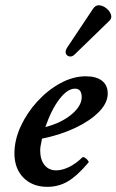

<svg xmlns="http://www.w3.org/2000/svg" viewBox="-20 -712 452 745"><path d="M164 13Q106 13 71 -22.5Q36 -58 36 -117Q36 -169 60.5 -222Q85 -275 125.5 -319Q166 -363 215 -389.5Q264 -416 313 -416Q354 -416 376 -398.5Q398 -381 398 -349Q398 -313 364.5 -278.5Q331 -244 273.5 -216.5Q216 -189 143 -174Q139 -154 137.5 -145.5Q136 -137 136 -128Q136 -93 152.5 -72Q169 -51 198 -51Q222 -51 249 -64.5Q276 -78 299 -101Q303 -104 309.5 -100Q316 -96 321 -89.5Q326 -83 323 -81Q279 -29 243 -8Q207 13 164 13ZM156 -219Q218 -235 257.5 -268Q297 -301 297 -335Q297 -368 271 -368Q242 -368 211 -328Q180 -288 156 -219ZM270 -501Q260 -491 249.5 -493Q239 -495 235.5 -504.5Q232 -514 241 -528L341 -678Q351 -693 365.5 -691.5Q380 -690 393 -679.5Q406 -669 410.5 -655.5Q415 -642 405 -632Z"/></svg>

Font: Junicode SmExp
Style: Bold Italic
Weight: 700
Width: 6
Italic angle: -11°
Designer: Peter S. Baker
Version: Version 2.205; ttfautohint (v1.8.4)